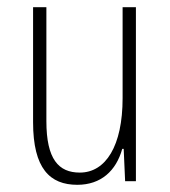

<svg xmlns="http://www.w3.org/2000/svg" viewBox="-20 -504 473 534"><path d="M358 -484H321V-231C321 -98 274 -24 202 -24C143 -24 109 -61 109 -167V-484H72V-164C72 -35 119 10 195 10C261 10 303 -29 320 -90H324L328 0H358Z"/></svg>

Font: Noto Sans Armenian Condensed ExtraLight
Style: Regular
Weight: 200
Width: 3
Designer: Monotype Design Team
Foundry: Monotype Imaging Inc.
Version: Version 2.008